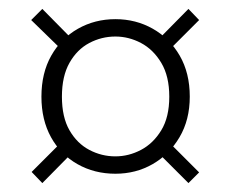

<svg xmlns="http://www.w3.org/2000/svg" viewBox="-20 -514 518 431"><path d="M239 -124Q192 -124 154 -145.5Q116 -167 94.5 -206Q73 -245 73 -297Q73 -350 95 -389Q117 -428 155 -449.5Q193 -471 239 -471Q285 -471 323 -449.5Q361 -428 383.5 -389Q406 -350 406 -297Q406 -245 383 -206Q360 -167 322.5 -145.5Q285 -124 239 -124ZM75 -103 51 -128 126 -203 146 -175ZM403 -103 333 -173 353 -201 427 -127ZM239 -163Q269 -163 296.5 -177.5Q324 -192 342 -221.5Q360 -251 360 -297Q360 -343 342 -373Q324 -403 296.5 -417.5Q269 -432 239 -432Q208 -432 180.5 -417.5Q153 -403 136 -373Q119 -343 119 -297Q119 -251 136 -221.5Q153 -192 180.5 -177.5Q208 -163 239 -163ZM126 -395 50 -469 75 -494 146 -422ZM351 -393 331 -421 403 -494 427 -469Z"/></svg>

Font: DM Sans 36pt ExtraLight
Style: Regular
Weight: 250
Designer: Colophon Foundry, Jonny Pinhorn
Foundry: Colophon Foundry
Version: Version 4.004;gftools[0.9.30]